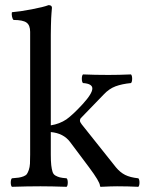

<svg xmlns="http://www.w3.org/2000/svg" viewBox="-20 -718 558 740"><path d="M175.8 -209V-122.1Q175.8 -96.7 177.5 -81.5Q179.2 -66.4 182.4 -56.2Q185.5 -45.9 193.8 -41.3Q202.1 -36.6 210.7 -34.4Q219.2 -32.2 236.8 -30.8Q241.2 -26.4 241.2 -14.4Q241.2 -2.4 236.8 2Q177.2 0 136.2 0Q85.4 0 25.9 2Q21.5 -2.4 21.5 -14.4Q21.5 -26.4 25.9 -30.8Q43 -32.2 52 -33.4Q61 -34.7 70.6 -38.3Q80.1 -42 83.7 -47.4Q87.4 -52.7 91.1 -63.2Q94.7 -73.7 95.5 -87.2Q96.2 -100.6 96.2 -122.1V-595.2Q96.2 -621.1 82 -631.1Q67.9 -641.1 32.2 -641.1Q27.8 -645.5 26.1 -655Q24.4 -664.6 25.9 -670.9Q56.2 -673.3 102.3 -682.1Q148.4 -690.9 167 -698.2Q180.2 -698.2 180.2 -688Q180.2 -687 179.7 -681.9Q179.2 -676.8 178.5 -667.7Q177.7 -658.7 177.2 -647Q176.8 -635.3 176.3 -618.2Q175.8 -601.1 175.8 -583V-234.9Q209.5 -240.2 235.8 -257.8Q261.7 -276.4 298.8 -316.9Q335.9 -357.4 335.9 -377Q335.9 -395.5 299.8 -397.9Q295.4 -402.3 295.4 -414.6Q295.4 -426.8 299.8 -431.2Q345.7 -429.2 397.9 -429.2Q439 -429.2 484.9 -431.2Q489.3 -426.8 489.3 -414.6Q489.3 -402.3 484.9 -397.9Q450.2 -394.5 425.3 -385.3Q400.4 -376 379.9 -354L292 -263.2Q288.1 -259.3 288.1 -252.9Q288.1 -247.6 294.9 -238.8L426.8 -73.2Q442.9 -53.7 462.2 -43.9Q481.4 -34.2 513.2 -30.8Q517.6 -26.4 517.6 -14.4Q517.6 -2.4 513.2 2Q473.1 0 431.2 0Q409.2 0 369.1 2Q365.2 2 365.2 -2.9Q364.3 -18.1 323.2 -73.2L250 -170.9Q224.6 -204.6 175.8 -209Z"/></svg>

Font: Common Serif
Style: Regular
Weight: 400
Designer: Philipp H. Poll, Khaled Hosny
Foundry: Stefan Peev, Context Ltd.
Version: Version 1.026